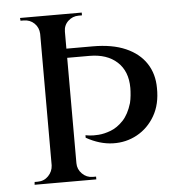

<svg xmlns="http://www.w3.org/2000/svg" viewBox="-47 -644 636 688"><g transform="rotate(-5 271.0 -300.0)"><path d="M193 -476H301Q371 -476 419 -455Q467 -434 492 -396Q517 -358 517 -307Q518 -249 494 -207.5Q470 -166 430 -144Q390 -122 342.5 -123.5Q295 -125 247 -152V-161Q247 -161 260 -159Q273 -157 294 -158.5Q315 -160 338.5 -169Q362 -178 383 -200Q404 -222 416 -262Q419 -274 420.5 -289Q422 -304 422 -316Q422 -376 385.5 -409.5Q349 -443 286 -443H203Q203 -443 200.5 -451.5Q198 -460 195.5 -468Q193 -476 193 -476ZM206 -600V0H117V-600ZM119 -64 128 0H50L51 -10Q51 -10 56.5 -10Q62 -10 62 -10Q85 -10 100.5 -26Q116 -42 117 -64ZM119 -537H117Q116 -560 100.5 -575Q85 -590 62 -590Q62 -590 56.5 -590Q51 -590 51 -590L50 -600H128ZM203 -64H206Q206 -42 222 -26Q238 -10 260 -10Q260 -10 266 -10Q272 -10 272 -10V0H195ZM203 -537 195 -600H272V-590Q272 -590 266 -590Q260 -590 260 -590Q238 -590 222 -575Q206 -560 206 -537Z"/></g></svg>

Font: Cinzel Eorzea
Style: Regular
Weight: 500
Designer: Natanael Gama
Version: Version 2.000